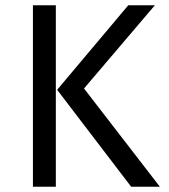

<svg xmlns="http://www.w3.org/2000/svg" viewBox="-20 -709 640 729"><path d="M105 0V-689H192V0ZM467 -689H568L299 -373L587 0H478L197 -368Z"/></svg>

Font: FiraDG Mono
Style: Regular
Weight: 400
Designer: Carrois Corporate & Edenspiekermann AG
Foundry: Carrois Corporate GbR & Edenspiekermann AG
Version: Version 3.206